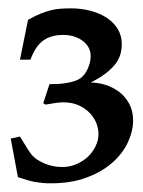

<svg xmlns="http://www.w3.org/2000/svg" viewBox="-20 -701 340 455"><path d="M5.4 -372.6 27.3 -377.4Q38.1 -359.4 45.2 -348.4Q52.2 -337.4 55.7 -333.5Q65.9 -321.8 85.7 -313.5Q105.5 -305.2 127.4 -305.2Q145 -305.2 160.6 -311.8Q176.3 -318.4 188 -329.3Q199.7 -340.3 206.5 -354.5Q213.4 -368.7 213.4 -383.8Q213.4 -396 208.3 -409.2Q203.1 -422.4 192.6 -433.3Q182.1 -444.3 166.5 -451.4Q150.9 -458.5 129.9 -458.5Q122.1 -458.5 111.6 -457Q101.1 -455.6 87.9 -453.1L82.5 -456.5L97.2 -501.5Q119.1 -501.5 133.8 -503.7Q148.4 -505.9 158.4 -509.5Q168.5 -513.2 174.3 -518.6Q180.2 -523.9 183.6 -529.8Q194.8 -548.3 194.8 -568.8Q194.8 -578.6 190.4 -587.4Q186 -596.2 177.5 -603Q168.9 -609.9 157 -614Q145 -618.2 129.4 -618.2Q101.1 -618.2 82.5 -605Q64 -591.8 52.2 -559.6H27.3L46.4 -653.8Q62.5 -663.1 75.7 -668.5Q88.9 -673.8 100.8 -676.8Q112.8 -679.7 124.3 -680.4Q135.7 -681.2 148.4 -681.2Q172.4 -681.2 194.1 -675.5Q215.8 -669.9 232.4 -659.2Q249 -648.4 258.8 -632.6Q268.6 -616.7 268.6 -596.2Q268.6 -583 264.9 -571Q261.2 -559.1 252.4 -548.1Q243.7 -537.1 229.5 -526.4Q215.3 -515.6 194.8 -505.4Q212.4 -505.4 230.2 -499.8Q248 -494.1 262.5 -483.2Q276.9 -472.2 286.1 -455.3Q295.4 -438.5 295.4 -415.5Q295.4 -390.1 283 -363.5Q270.5 -336.9 246.1 -315.4Q221.7 -293.9 185.3 -280.3Q148.9 -266.6 100.6 -266.6Q90.3 -266.6 81.8 -267.3Q73.2 -268.1 64.5 -269.5Q55.7 -271 45.7 -273.9Q35.6 -276.9 22.5 -281.2Z"/></svg>

Font: XB Kayhan
Style: Bold
Weight: 700
Designer: Behnam
Foundry: Irmug
Version: Version 7.300 2009